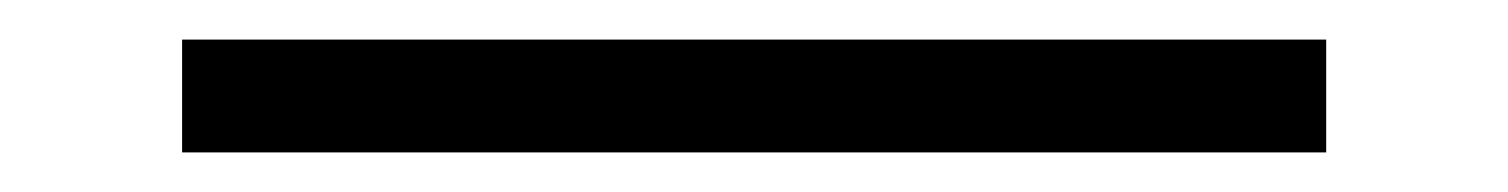

<svg xmlns="http://www.w3.org/2000/svg" viewBox="-20 61 762 97"><path d="M72 138V81H650V138Z"/></svg>

Font: Montserrat_am3
Style: Regular
Weight: 400
Designer: Julieta Ulanovsky
Foundry: Julieta Ulanovsky, Armenina letters added by Vahan Hovhannisyan
Version: Version 2.001